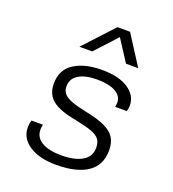

<svg xmlns="http://www.w3.org/2000/svg" viewBox="-138 -856 875 972"><g transform="rotate(20 300.0 -370.5)"><path d="M272 10Q183 10 129 -25.5Q75 -61 75 -119Q75 -129 76.5 -139Q78 -149 81 -158H143Q141 -153 140 -146.5Q139 -140 139 -131Q139 -89 176.5 -66.5Q214 -44 283 -44Q353 -44 394.5 -68Q436 -92 436 -140Q436 -168 423.5 -185Q411 -202 380 -213.5Q349 -225 294 -236Q200 -253 161.5 -284.5Q123 -316 123 -372Q123 -448 180 -484.5Q237 -521 328 -521H333Q421 -521 472 -487Q523 -453 523 -399Q523 -392 521.5 -383Q520 -374 518 -368H455Q457 -376 457.5 -381.5Q458 -387 458 -392Q458 -427 422.5 -447Q387 -467 322 -467Q261 -467 224.5 -445.5Q188 -424 188 -381Q188 -359 200.5 -343.5Q213 -328 243 -316.5Q273 -305 326 -294Q391 -281 429.5 -263Q468 -245 485 -218Q502 -191 502 -151Q502 -70 443 -30Q384 10 276 10ZM181 -592 328 -751H396L498 -592H432L357 -708L250 -592Z"/></g></svg>

Font: Chivo Mono Medium ExtraLight
Style: Italic
Weight: 250
Italic angle: -8.05°
Monospace: yes
Version: Version 1.008